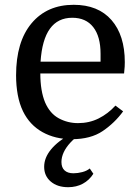

<svg xmlns="http://www.w3.org/2000/svg" viewBox="-20 -570 584 800"><path d="M497 -264H148Q148 -191 168 -143Q188 -97 225 -77Q262 -57 305 -57Q352 -57 391 -76.5Q430 -96 461 -130L493 -106Q458 -58 408 -24Q358 10 279 10Q210 10 157 -19.5Q104 -49 76 -106Q61 -137 54 -175Q47 -213 47 -256Q47 -396 111.5 -473Q176 -550 287 -550Q389 -550 444.5 -486.5Q500 -423 500 -311Q500 -301 499.5 -292.5Q499 -284 497 -264ZM281 -496Q161 -496 149 -313H399V-346Q399 -418 368.5 -457Q338 -496 281 -496ZM264 210Q219 210 191.5 186.5Q164 163 164 125Q164 50 278 -14H319Q292 4 273.5 24Q255 44 245.5 64.5Q236 85 236 105Q236 128 249 140Q262 152 286 152Q304 152 323 147Q342 142 354 132L369 154Q352 181 325 195.5Q298 210 264 210Z"/></svg>

Font: Domine
Style: Regular
Weight: 400
Designer: Pablo Impallari, Rodrigo Fuenzalida, Brenda Gallo
Foundry: Pablo Impallari, Rodrigo Fuenzalida, Brenda Gallo
Version: Version 2.000